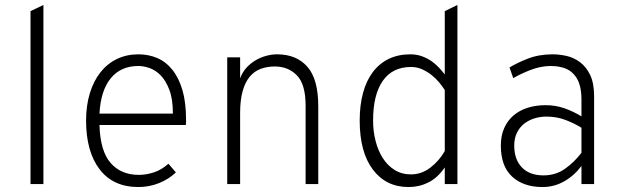

<svg xmlns="http://www.w3.org/2000/svg" viewBox="-20 -742 2499 774"><path d="M103 0V-697L155 -722V0Z M381 -238Q384 -133 426 -85Q468 -37 540 -37Q569 -37 600 -47Q631 -57 659 -82Q667 -73 674 -64.5Q681 -56 689 -47Q661 -20 621.5 -4Q582 12 538 12Q436 12 381.5 -59.5Q327 -131 327 -256Q327 -316 342 -365.5Q357 -415 384.5 -450Q412 -485 451 -504Q490 -523 538 -523Q579 -523 614 -508Q649 -493 675 -460.5Q701 -428 715.5 -378.5Q730 -329 730 -260Q730 -255 730 -249.5Q730 -244 729 -238ZM538 -476Q467 -476 426.5 -426.5Q386 -377 381 -284H677Q677 -343 662.5 -380.5Q648 -418 627 -439Q606 -460 582 -468Q558 -476 538 -476Z M948 -426Q957 -451 973.5 -469Q990 -487 1010.5 -499Q1031 -511 1053.5 -517Q1076 -523 1097 -523Q1175 -523 1219 -473Q1263 -423 1263 -314V0H1212V-316Q1212 -402 1177 -438Q1142 -474 1088 -474Q1056 -474 1030 -464Q1004 -454 986 -432Q968 -410 958 -374Q948 -338 948 -287V0H896V-511H948Z M1627 12Q1536 12 1483 -58.5Q1430 -129 1430 -256Q1430 -318 1443.5 -367.5Q1457 -417 1483 -451.5Q1509 -486 1547 -504.5Q1585 -523 1634 -523Q1659 -523 1680 -515.5Q1701 -508 1718 -496.5Q1735 -485 1748.5 -470.5Q1762 -456 1773 -442V-697Q1786 -703 1798.5 -709.5Q1811 -716 1824 -722V0H1773V-67Q1744 -25 1707 -6.5Q1670 12 1627 12ZM1637 -39Q1679 -39 1714.5 -66Q1750 -93 1773 -133V-379Q1764 -393 1751 -409Q1738 -425 1720.5 -439Q1703 -453 1682 -462.5Q1661 -472 1637 -472Q1562 -472 1523 -416Q1484 -360 1484 -256Q1484 -213 1494 -174Q1504 -135 1523 -105Q1542 -75 1570.5 -57Q1599 -39 1637 -39Z M2324 0V-73Q2295 -34 2254.5 -11Q2214 12 2167 12Q2090 12 2044.5 -30Q1999 -72 1999 -155Q1999 -195 2012.5 -225.5Q2026 -256 2050 -276.5Q2074 -297 2107 -307.5Q2140 -318 2179 -318Q2219 -318 2254 -306Q2289 -294 2324 -273V-340Q2324 -400 2302 -431.5Q2280 -463 2243 -471Q2231 -474 2220 -475Q2209 -476 2197 -476Q2157 -475 2117.5 -459.5Q2078 -444 2049 -427Q2045 -438 2041.5 -448.5Q2038 -459 2034 -470Q2063 -488 2107.5 -505.5Q2152 -523 2208 -523Q2235 -523 2264 -516.5Q2293 -510 2318 -491.5Q2343 -473 2359 -440Q2375 -407 2375 -353V0ZM2171 -35Q2220 -35 2257.5 -61.5Q2295 -88 2324 -126V-227Q2295 -245 2259.5 -258.5Q2224 -272 2183 -272Q2157 -272 2133.5 -264.5Q2110 -257 2092 -242.5Q2074 -228 2063.5 -206Q2053 -184 2053 -155Q2053 -99 2084 -67Q2115 -35 2171 -35Z"/></svg>

Font: Transpass ExtraLight
Style: Regular
Weight: 200
Designer: Delve Withrington
Foundry: Delve Fonts
Version: Version 1.001;December 18, 2019;FontCreator 12.0.0.2547 64-b